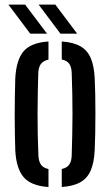

<svg xmlns="http://www.w3.org/2000/svg" viewBox="-20 -782 464 810"><path d="M44.5 -147.5Q43.5 -175.5 42.8 -214Q42 -252.5 42 -295.2Q42 -338 42.8 -379Q43.5 -420 44.5 -452.5Q49 -530.5 80 -566.2Q111 -602 184.5 -607V-530.5Q162 -525.5 152.2 -511.8Q142.5 -498 141.5 -473.5Q140.5 -436 139.5 -394Q138.5 -352 138.5 -307.2Q138.5 -262.5 139.2 -217Q140 -171.5 142 -126.5Q143 -101.5 152.8 -87.5Q162.5 -73.5 184.5 -69V7Q111 2 79.8 -34.5Q48.5 -71 44.5 -147.5ZM240.5 7V-69Q263 -74 272.2 -87.8Q281.5 -101.5 282.5 -125.5Q284 -171 284.8 -214Q285.5 -257 285.8 -299.8Q286 -342.5 285 -386Q284 -429.5 282.5 -475Q281.5 -499.5 272 -513Q262.5 -526.5 240.5 -531V-607Q290.5 -603.5 319.8 -586.5Q349 -569.5 363 -536.5Q377 -503.5 379.5 -452.5Q381 -422 381.8 -383.2Q382.5 -344.5 382.5 -302.8Q382.5 -261 381.8 -220.8Q381 -180.5 379.5 -147.5Q377 -96.5 363 -63.5Q349 -30.5 319.5 -13.5Q290 3.5 240.5 7ZM107.5 -640 15.5 -762.5H86L178.5 -640ZM235 -640 143 -762.5H213.5L305.5 -640Z"/></svg>

Font: Big Shoulders Stencil Text Thin SemiBold
Style: Regular
Weight: 600
Version: Version 2.001